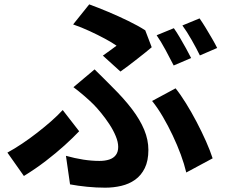

<svg xmlns="http://www.w3.org/2000/svg" viewBox="-20 -810 1040 884"><path d="M453.6 -553.9Q471.7 -566.3 488.9 -579.2Q506.1 -592.1 516.6 -599.7Q495.4 -614.5 462.6 -632.1Q429.8 -649.7 392.4 -667Q354.9 -684.4 316.7 -697.5L390.8 -789.9Q432.3 -774.7 478.8 -755.2Q525.4 -735.6 570.2 -713.8Q615.1 -692 648.7 -670.5L678.5 -592.5Q668.9 -583.9 651 -569.7Q633.1 -555.5 611.8 -538.7Q590.4 -521.9 570.1 -506.5Q549.8 -491.2 534.5 -480.6ZM283.6 -92.6Q324.9 -81.1 363.3 -75.1Q401.7 -69.1 437.8 -69.1Q463.5 -69.1 483.1 -75.5Q502.7 -81.9 513.4 -96.3Q524.2 -110.6 524.2 -133.6Q524.2 -156.2 512.8 -183.5Q501.5 -210.9 483.6 -238Q465.8 -265.1 446.2 -289.1Q426.7 -313.1 410.3 -329.6Q391.6 -348.2 367.2 -369.1Q342.9 -390.1 318.1 -408.6L415.5 -490.5Q438.1 -468.2 457.9 -448.6Q477.8 -429 496.9 -409.4Q550.9 -356.1 587.9 -307.4Q624.8 -258.7 644 -212.4Q663.2 -166 663.2 -119.7Q663.2 -69.9 646.7 -36.2Q630.2 -2.5 602.3 17.4Q574.4 37.3 538.6 45.7Q502.7 54.1 464.3 54.1Q422.8 54.1 380.9 49.9Q338.9 45.7 302.5 38.9ZM837.6 -15.8Q828.7 -53.7 812.5 -97.9Q796.2 -142 775 -186.7Q753.9 -231.4 729.8 -272.5Q705.8 -313.5 680.3 -345.1L788.4 -403.3Q811.7 -374.4 836.7 -333.8Q861.8 -293.3 885.4 -248.3Q909 -203.2 928.4 -159.6Q947.8 -115.9 959 -81ZM344.5 -205.7Q316.8 -176.5 277.7 -141Q238.6 -105.6 191 -69Q143.4 -32.5 90 0.3L14.1 -107.4Q46.4 -124.9 81.6 -148.5Q116.9 -172.1 151.3 -198.9Q185.7 -225.6 216.1 -252.3Q246.4 -279 268.7 -303.4ZM780.4 -680.2Q793.4 -662.2 808.1 -637Q822.9 -611.9 836.7 -586.9Q850.5 -561.9 860 -542.8L779.7 -508.5Q764.1 -539.5 742.6 -579.2Q721.2 -618.9 701.2 -647.7ZM898.8 -725.3Q912 -706.6 927.4 -681.3Q942.7 -656 957 -631.4Q971.3 -606.8 979.8 -589.1L900.3 -554.8Q884.9 -586.5 862.6 -625.7Q840.4 -664.8 819.8 -692.8Z"/></svg>

Font: Noto Sans TC Thin
Style: Regular
Weight: 100
Designer: Ryoko NISHIZUKA 西塚涼子 (kana, bopomofo & ideographs); Paul D. Hunt (Latin, Greek & Cyrillic); Sandoll Communications 산돌커뮤니
Foundry: Adobe
Version: Version 2.004-H2;hotconv 1.0.118;makeotfexe 2.5.65603